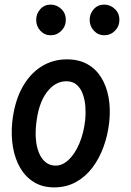

<svg xmlns="http://www.w3.org/2000/svg" viewBox="-20 -803 568 833"><path d="M215 10Q164.5 10 127.8 -12.5Q91 -35 68 -74.2Q45 -113.5 36.2 -164.5Q27.5 -215.5 33 -272.5Q42.5 -360 75.2 -420.8Q108 -481.5 158.2 -513.5Q208.5 -545.5 270 -545.5Q321.5 -545.5 358.8 -524.8Q396 -504 419 -467Q442 -430 451 -380.8Q460 -331.5 454 -274Q448 -218 429.5 -166.8Q411 -115.5 381 -75.8Q351 -36 309.2 -13Q267.5 10 215 10ZM137 -264.5Q133 -230.5 135.8 -198.2Q138.5 -166 148.8 -140.5Q159 -115 177.2 -99.8Q195.5 -84.5 221.5 -84.5Q251.5 -84.5 278.2 -110Q305 -135.5 324 -180Q343 -224.5 349.5 -281Q352.5 -309 350.5 -338.8Q348.5 -368.5 339.5 -394Q330.5 -419.5 313 -435Q295.5 -450.5 268 -450.5Q218.5 -450.5 182.2 -401.5Q146 -352.5 137 -264.5ZM432 -650Q406 -650 387.5 -669.5Q369 -689 369 -717Q369 -743.5 386.8 -763.2Q404.5 -783 432 -783Q458.5 -783 478.2 -764.2Q498 -745.5 498 -717Q498 -689 478.8 -669.5Q459.5 -650 432 -650ZM199.5 -650Q173.5 -650 155.2 -669.5Q137 -689 137 -717Q137 -743.5 154.8 -763.2Q172.5 -783 199.5 -783Q226 -783 245.8 -764.2Q265.5 -745.5 265.5 -717Q265.5 -689 246.2 -669.5Q227 -650 199.5 -650Z"/></svg>

Font: Edu SA Hand Medium
Style: Regular
Weight: 500
Designer: Tina and Corey Anderson, Eben Sorkin, Mirko Velimirovic
Foundry: Google for Education
Version: Version 2.000